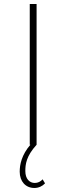

<svg xmlns="http://www.w3.org/2000/svg" viewBox="-20 -720 330 955"><path d="M192 172C182 183 169 190 153 190C127 190 106 170 106 131C106 98 110 57 162 0V-700H128V0H131C88 50 78 98 78 134C78 182 107 215 151 215C172 215 191 206 204 192Z"/></svg>

Font: Talent ExtraLight
Style: Regular
Weight: 200
Designer: Mike Powis
Version: Version 1.001;hotconv 1.0.109;makeotfexe 2.5.65596